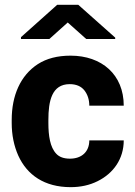

<svg xmlns="http://www.w3.org/2000/svg" viewBox="-20 -770 561 800"><path d="M271.5 -108.9C246.1 -108.9 227.1 -115.7 214.4 -129.4C188.5 -156.7 181.6 -204.6 181.6 -257.8V-270.5C181.6 -349.1 195.8 -419.4 270.5 -419.4C297.4 -419.4 317.9 -410.6 331.5 -393.6C345.2 -376 352.1 -354.5 352.1 -329.6H495.6C495.6 -459 404.3 -538.1 273.9 -538.1C219.7 -538.1 174.3 -526.4 137.7 -502.9C64.9 -455.6 28.8 -371.6 28.8 -270.5V-257.8C28.8 -207.5 38.1 -162.1 56.2 -121.6C92.8 -41 165 9.8 274.4 9.8C315.9 9.8 353.5 1.5 386.7 -15.1C453.1 -47.9 495.6 -108.4 495.6 -185.1H352.1C352.1 -137.7 320.3 -108.9 271.5 -108.9ZM218.3 -750 67.4 -615.2V-607.4H185.5L262.2 -676.3L339.4 -607.4H460V-613.3L306.2 -750Z"/></svg>

Font: Vazirmatn ExtraBold
Style: Regular
Weight: 800
Designer: Saber Rastikerdar
Foundry: Saber Rastikerdar
Version: Version 33.003